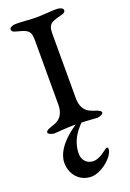

<svg xmlns="http://www.w3.org/2000/svg" viewBox="-163 -649 666 980"><g transform="rotate(-20 169.5 -158.5)"><path d="M156 274C210 274 286 212 286 169C286 161 279 160 274 163C265 168 228 203 193 203C158 203 134 177 134 142C134 42 220 -18 220 -18H194C194 -18 49 60 49 161C49 224 93 274 156 274ZM280 -591C246 -591 205 -586 170 -586C134 -586 98 -591 59 -591C44 -591 24 -585 24 -573C24 -564 31 -559 40 -556C97 -540 122 -539 122 -482V-129C122 -92 109 -60 75 -45C53 -35 20 -30 20 -15C20 -5 42 1 53 2C60 2 119 -4 166 -4C214 -4 280 2 287 2C298 1 319 -5 319 -15C319 -30 286 -35 264 -45C230 -60 217 -92 217 -129V-482C217 -539 243 -540 300 -556C309 -559 315 -564 315 -573C315 -585 295 -591 280 -591Z"/></g></svg>

Font: EB Garamond SC 08
Style: Regular
Weight: 400
Version: Version 0.016